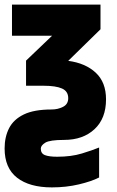

<svg xmlns="http://www.w3.org/2000/svg" viewBox="-28 -573 506 833"><path d="M197 240Q100 240 46 198Q-8 156 -8 71Q-8 21 11.5 -17Q31 -55 75.5 -76.5Q120 -98 196 -98Q223 -98 245.5 -109.5Q268 -121 268 -147Q268 -177 241 -189Q214 -201 161 -201H85V-310L198 -418H24V-553H408V-446L268 -309Q343 -299 387.5 -257.5Q432 -216 432 -142Q432 -59 382 -12.5Q332 34 250 34Q188 34 168.5 46Q149 58 149 72Q149 93 167 100Q185 107 220 107Q281 107 327 93Q373 79 402 67V197Q369 214 314 227Q259 240 197 240Z"/></svg>

Font: Noto Sans ExtraCondensed Black
Style: Regular
Weight: 900
Width: 2
Designer: Monotype Design Team
Foundry: Monotype Imaging Inc.
Version: Version 2.013; ttfautohint (v1.8.4.7-5d5b)